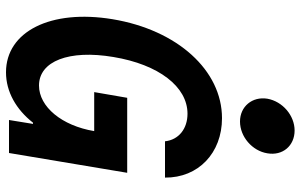

<svg xmlns="http://www.w3.org/2000/svg" viewBox="-201 -791 1002 640"><g transform="rotate(90 300.0 -471.0)"><path d="M287 -284H417C399 -176 336 -100 265 -100C184 -100 145 -200 170 -348C195 -499 269 -595 359 -595C409 -595 446 -566 451 -520H572C573 -631 490 -710 374 -710C215 -710 80 -562 44 -345C10 -139 85 10 221 10C286 10 345 -24 389 -80H393L380 0H490L556 -394H306ZM309 -861C301 -811 335 -770 385 -770C436 -770 483 -811 491 -861C500 -912 466 -952 415 -952C365 -952 318 -912 309 -861Z"/></g></svg>

Font: CommitMono
Style: Bold Italic
Weight: 700
Monospace: yes
Designer: Eigil Nikolajsen
Foundry: Eigil Nikolajsen
Version: Version 1.143